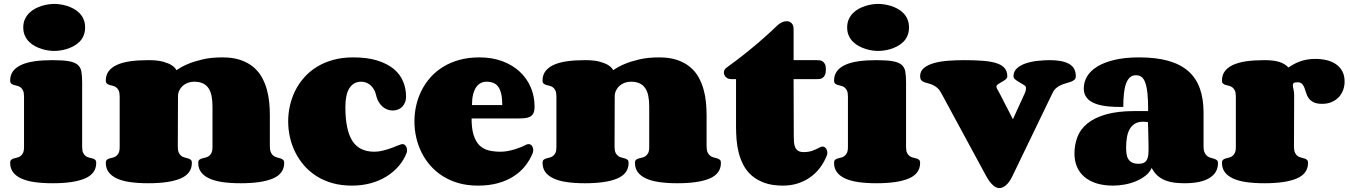

<svg xmlns="http://www.w3.org/2000/svg" viewBox="-20 -942 6942 987"><path d="M99.6 -800.8Q99.6 -825.2 108.2 -843.5Q116.7 -861.8 130.1 -875.2Q143.6 -888.7 160.9 -897.7Q178.2 -906.7 195.8 -912.1Q213.4 -917.5 229.7 -919.7Q246.1 -921.9 258.3 -921.9Q271.5 -921.9 288.3 -919.7Q305.2 -917.5 322.8 -912.1Q340.3 -906.7 357.4 -897.7Q374.5 -888.7 387.9 -875.2Q401.4 -861.8 409.4 -843.5Q417.5 -825.2 417.5 -800.8Q417.5 -776.9 409.4 -758.3Q401.4 -739.7 387.9 -726.6Q374.5 -713.4 357.4 -704.3Q340.3 -695.3 322.8 -689.9Q305.2 -684.6 288.3 -682.4Q271.5 -680.2 258.3 -680.2Q246.1 -680.2 229.7 -682.4Q213.4 -684.6 195.8 -689.9Q178.2 -695.3 160.9 -704.3Q143.6 -713.4 130.1 -726.6Q116.7 -739.7 108.2 -758.1Q99.6 -776.4 99.6 -800.8ZM402.3 -186Q402.3 -166.5 407.7 -155.8Q413.1 -145 421.1 -139.4Q429.2 -133.8 438.5 -131.8Q447.8 -129.9 455.8 -127.4Q463.9 -125 469.2 -120.4Q474.6 -115.7 474.6 -105Q474.6 -49.3 417 -24.7Q359.4 0 250.5 0Q197.8 0 157.2 -5.9Q116.7 -11.7 88.9 -24.7Q61 -37.6 46.6 -57.4Q32.2 -77.1 32.2 -105Q32.2 -115.7 37.6 -120.4Q43 -125 50.8 -127.4Q58.6 -129.9 67.9 -131.8Q77.1 -133.8 85 -139.4Q92.8 -145 98.1 -155.5Q103.5 -166 103.5 -186V-446.8Q103.5 -466.3 98.1 -477.1Q92.8 -487.8 85 -493.4Q77.1 -499 67.9 -501Q58.6 -502.9 50.8 -505.4Q43 -507.8 37.6 -512.5Q32.2 -517.1 32.2 -527.8Q32.2 -555.7 46.6 -575.4Q61 -595.2 88.9 -608.2Q116.7 -621.1 157.2 -627Q197.8 -632.8 250.5 -632.8Q303.2 -632.8 333.5 -627.4Q363.8 -622.1 379.2 -609.1Q394.5 -596.2 398.4 -574.2Q402.3 -552.2 402.3 -519Z M894 -188Q894 -168 899.4 -156.7Q904.8 -145.5 912.8 -139.9Q920.9 -134.3 930.2 -132.1Q939.5 -129.9 947.5 -127.4Q955.6 -125 960.9 -120.4Q966.3 -115.7 966.3 -105Q966.3 -49.3 908.7 -24.7Q851.1 0 742.2 0Q689.5 0 648.9 -5.9Q608.4 -11.7 580.6 -24.7Q552.7 -37.6 538.3 -57.4Q523.9 -77.1 523.9 -105Q523.9 -115.7 529.3 -120.4Q534.7 -125 542.5 -127.4Q550.3 -129.9 559.6 -131.8Q568.8 -133.8 576.7 -139.4Q584.5 -145 589.8 -155.5Q595.2 -166 595.2 -186V-446.8Q595.2 -466.3 589.8 -477.1Q584.5 -487.8 576.7 -493.4Q568.8 -499 559.6 -501Q550.3 -502.9 542.5 -505.4Q534.7 -507.8 529.3 -512.5Q523.9 -517.1 523.9 -527.8Q523.9 -555.7 538.3 -575.4Q552.7 -595.2 580.6 -608.2Q608.4 -621.1 648.9 -627Q689.5 -632.8 742.2 -632.8Q790 -632.8 818.4 -624.8Q846.7 -616.7 862.3 -606.9Q880.4 -595.2 887.2 -581.1Q912.6 -599.1 947.8 -613.8Q978 -626.5 1021.7 -636.7Q1065.4 -647 1124 -647Q1177.7 -647 1216.6 -633.5Q1255.4 -620.1 1282.5 -597.4Q1309.6 -574.7 1326.2 -544.7Q1342.8 -514.6 1351.8 -481.9Q1360.8 -449.2 1364 -415.8Q1367.2 -382.3 1367.2 -352.1V-190.4Q1367.2 -169.9 1372.6 -158.4Q1377.9 -147 1386.2 -140.9Q1394.5 -134.8 1404.1 -132.6Q1413.6 -130.4 1421.9 -127.7Q1430.2 -125 1435.5 -120.4Q1440.9 -115.7 1440.9 -105Q1440.9 -49.3 1383.5 -24.7Q1326.2 0 1217.3 0Q1164.6 0 1124 -5.9Q1083.5 -11.7 1055.7 -24.7Q1027.8 -37.6 1013.4 -57.4Q999 -77.1 999 -105Q999 -115.7 1004.4 -120.4Q1009.8 -125 1018.1 -127.4Q1026.4 -129.9 1035.6 -131.8Q1044.9 -133.8 1053.2 -139.4Q1061.5 -145 1066.9 -155.5Q1072.3 -166 1072.3 -186V-394.5Q1072.3 -424.8 1067.6 -448.5Q1063 -472.2 1052 -488.5Q1041 -504.9 1022.9 -513.4Q1004.9 -522 978 -522Q960.9 -522 945.8 -516.4Q930.7 -510.7 919.4 -500.7Q908.2 -490.7 901.6 -476.8Q895 -462.9 895 -446.8Z M1795.4 -647Q1868.2 -647 1919.7 -630.9Q1971.2 -614.7 2004.2 -587.4Q2037.1 -560.1 2052.2 -523.4Q2067.4 -486.8 2067.4 -445.8Q2067.4 -428.7 2062 -415.5Q2056.6 -402.3 2047.6 -393.1Q2038.6 -383.8 2025.9 -378.9Q2013.2 -374 1998.5 -374Q1985.8 -374 1972.7 -378.4Q1959.5 -382.8 1947.8 -392.6Q1936 -402.3 1926.8 -418Q1917.5 -433.6 1912.6 -456.1Q1908.7 -472.2 1900.9 -484.4Q1893.1 -496.6 1883.1 -505.1Q1873 -513.7 1861.1 -517.8Q1849.1 -522 1837.4 -522Q1816.4 -522 1801 -513.2Q1785.6 -504.4 1775.4 -487.5Q1765.1 -470.7 1760.3 -446.5Q1755.4 -422.4 1755.4 -392.1Q1755.4 -274.9 1790.8 -218.5Q1826.2 -162.1 1904.3 -162.1Q1926.8 -162.1 1950.2 -168.2Q1973.6 -174.3 1993.7 -181.6Q2013.7 -189 2028.3 -195.1Q2043 -201.2 2048.3 -201.2Q2059.6 -201.2 2065.9 -191.7Q2072.3 -182.1 2072.3 -169.9Q2072.3 -166 2072 -162.6Q2071.8 -159.2 2070.3 -155.8Q2056.2 -119.6 2030.3 -89.1Q2004.4 -58.6 1968.5 -35.9Q1932.6 -13.2 1887.2 -0.5Q1841.8 12.2 1788.6 12.2Q1733.9 12.2 1688.5 -0.7Q1643.1 -13.7 1606.7 -36.9Q1570.3 -60.1 1543.2 -91.3Q1516.1 -122.6 1497.8 -159.4Q1479.5 -196.3 1470.5 -236.6Q1461.4 -276.9 1461.4 -317.9Q1461.4 -359.4 1470.7 -400.1Q1480 -440.9 1498.5 -477.5Q1517.1 -514.2 1544.9 -545.2Q1572.8 -576.2 1609.9 -598.9Q1647 -621.6 1693.4 -634.3Q1739.7 -647 1795.4 -647Z M2480.5 -522Q2464.8 -522 2451.2 -514.9Q2437.5 -507.8 2427.5 -493.2Q2417.5 -478.5 2411.9 -455.8Q2406.2 -433.1 2406.2 -401.9H2562Q2562 -436 2556.6 -459.2Q2551.3 -482.4 2541 -496.3Q2530.8 -510.3 2515.4 -516.1Q2500 -522 2480.5 -522ZM2444.3 -647Q2509.8 -647 2562.3 -627.4Q2614.7 -607.9 2651.6 -573.7Q2688.5 -539.6 2708.3 -493.4Q2728 -447.3 2728 -394Q2728 -372.1 2721.9 -359.9Q2715.8 -347.7 2704.6 -341.8Q2693.4 -335.9 2676.8 -334.5Q2660.2 -333 2639.2 -333H2404.3Q2404.3 -279.3 2415.3 -245.8Q2426.3 -212.4 2445.8 -193.8Q2465.3 -175.3 2492.7 -168.7Q2520 -162.1 2553.2 -162.1Q2570.8 -162.1 2589.6 -165.5Q2608.4 -168.9 2625.7 -174.3Q2643.1 -179.7 2657.7 -185.5Q2672.4 -191.4 2682.1 -196.8Q2689.9 -201.2 2697.3 -201.2Q2708.5 -201.2 2714.8 -191.7Q2721.2 -182.1 2721.2 -170.4Q2721.2 -166.5 2720.7 -163.1Q2720.2 -159.7 2718.8 -156.2Q2704.6 -120.1 2680.2 -89.4Q2655.8 -58.6 2620.8 -35.9Q2585.9 -13.2 2540 -0.5Q2494.1 12.2 2437 12.2Q2382.3 12.2 2337.2 -0.7Q2292 -13.7 2255.6 -36.9Q2219.2 -60.1 2191.9 -91.3Q2164.6 -122.6 2146.5 -159.4Q2128.4 -196.3 2119.4 -236.6Q2110.4 -276.9 2110.4 -317.9Q2110.4 -359.4 2119.6 -400.1Q2128.9 -440.9 2147.5 -477.5Q2166 -514.2 2193.8 -545.2Q2221.7 -576.2 2258.8 -598.9Q2295.9 -621.6 2342.3 -634.3Q2388.7 -647 2444.3 -647Z M3139.2 -188Q3139.2 -168 3144.5 -156.7Q3149.9 -145.5 3158 -139.9Q3166 -134.3 3175.3 -132.1Q3184.6 -129.9 3192.6 -127.4Q3200.7 -125 3206.1 -120.4Q3211.4 -115.7 3211.4 -105Q3211.4 -49.3 3153.8 -24.7Q3096.2 0 2987.3 0Q2934.6 0 2894 -5.9Q2853.5 -11.7 2825.7 -24.7Q2797.9 -37.6 2783.4 -57.4Q2769 -77.1 2769 -105Q2769 -115.7 2774.4 -120.4Q2779.8 -125 2787.6 -127.4Q2795.4 -129.9 2804.7 -131.8Q2814 -133.8 2821.8 -139.4Q2829.6 -145 2835 -155.5Q2840.3 -166 2840.3 -186V-446.8Q2840.3 -466.3 2835 -477.1Q2829.6 -487.8 2821.8 -493.4Q2814 -499 2804.7 -501Q2795.4 -502.9 2787.6 -505.4Q2779.8 -507.8 2774.4 -512.5Q2769 -517.1 2769 -527.8Q2769 -555.7 2783.4 -575.4Q2797.9 -595.2 2825.7 -608.2Q2853.5 -621.1 2894 -627Q2934.6 -632.8 2987.3 -632.8Q3035.2 -632.8 3063.5 -624.8Q3091.8 -616.7 3107.4 -606.9Q3125.5 -595.2 3132.3 -581.1Q3157.7 -599.1 3192.9 -613.8Q3223.1 -626.5 3266.8 -636.7Q3310.5 -647 3369.1 -647Q3422.9 -647 3461.7 -633.5Q3500.5 -620.1 3527.6 -597.4Q3554.7 -574.7 3571.3 -544.7Q3587.9 -514.6 3596.9 -481.9Q3606 -449.2 3609.1 -415.8Q3612.3 -382.3 3612.3 -352.1V-190.4Q3612.3 -169.9 3617.7 -158.4Q3623 -147 3631.3 -140.9Q3639.6 -134.8 3649.2 -132.6Q3658.7 -130.4 3667 -127.7Q3675.3 -125 3680.7 -120.4Q3686 -115.7 3686 -105Q3686 -49.3 3628.7 -24.7Q3571.3 0 3462.4 0Q3409.7 0 3369.1 -5.9Q3328.6 -11.7 3300.8 -24.7Q3272.9 -37.6 3258.5 -57.4Q3244.1 -77.1 3244.1 -105Q3244.1 -115.7 3249.5 -120.4Q3254.9 -125 3263.2 -127.4Q3271.5 -129.9 3280.8 -131.8Q3290 -133.8 3298.3 -139.4Q3306.6 -145 3312 -155.5Q3317.4 -166 3317.4 -186V-394.5Q3317.4 -424.8 3312.7 -448.5Q3308.1 -472.2 3297.1 -488.5Q3286.1 -504.9 3268.1 -513.4Q3250 -522 3223.1 -522Q3206.1 -522 3190.9 -516.4Q3175.8 -510.7 3164.6 -500.7Q3153.3 -490.7 3146.7 -476.8Q3140.1 -462.9 3140.1 -446.8Z M4060.5 -243.2Q4060.5 -227.1 4061.5 -212.2Q4062.5 -197.3 4067.4 -185.5Q4072.3 -173.8 4082.5 -167Q4092.8 -160.2 4110.8 -160.2Q4136.2 -160.2 4155 -166.7Q4173.8 -173.3 4193.8 -184.1Q4201.7 -188.5 4208.5 -188.5Q4219.7 -188.5 4226.3 -178.7Q4232.9 -168.9 4232.9 -156.7Q4232.9 -148.4 4230.5 -143.1Q4216.3 -106.9 4194.1 -78.1Q4171.9 -49.3 4142.8 -29.3Q4113.8 -9.3 4079.1 1.5Q4044.4 12.2 4004.9 12.2Q3950.2 12.2 3911.1 -1.7Q3872.1 -15.6 3845.2 -38.8Q3818.4 -62 3802.2 -92.5Q3786.1 -123 3777.6 -156.5Q3769 -189.9 3766.4 -223.9Q3763.7 -257.8 3763.7 -288.1V-535.2H3739.7Q3721.7 -535.2 3711.4 -545.7Q3701.2 -556.2 3701.2 -568.8Q3701.2 -584 3714.8 -594.2Q3772 -635.3 3819.3 -673.6Q3866.7 -711.9 3900.9 -742.2Q3940.9 -777.3 3972.7 -808.1Q3985.4 -820.8 3998.5 -826.9Q4011.7 -833 4023.9 -833Q4039.1 -833 4049.3 -822.8Q4059.6 -812.5 4059.6 -791V-632.8H4178.7Q4184.6 -632.8 4192.6 -632.1Q4200.7 -631.3 4208 -627Q4215.3 -622.6 4220.5 -613Q4225.6 -603.5 4225.6 -585.9Q4225.6 -566.9 4220.7 -556.6Q4215.8 -546.4 4208.5 -541.5Q4201.2 -536.6 4193.1 -535.9Q4185.1 -535.2 4178.7 -535.2H4059.6Z M4335 -800.8Q4335 -825.2 4343.5 -843.5Q4352.1 -861.8 4365.5 -875.2Q4378.9 -888.7 4396.2 -897.7Q4413.6 -906.7 4431.2 -912.1Q4448.7 -917.5 4465.1 -919.7Q4481.4 -921.9 4493.7 -921.9Q4506.8 -921.9 4523.7 -919.7Q4540.5 -917.5 4558.1 -912.1Q4575.7 -906.7 4592.8 -897.7Q4609.9 -888.7 4623.3 -875.2Q4636.7 -861.8 4644.8 -843.5Q4652.8 -825.2 4652.8 -800.8Q4652.8 -776.9 4644.8 -758.3Q4636.7 -739.7 4623.3 -726.6Q4609.9 -713.4 4592.8 -704.3Q4575.7 -695.3 4558.1 -689.9Q4540.5 -684.6 4523.7 -682.4Q4506.8 -680.2 4493.7 -680.2Q4481.4 -680.2 4465.1 -682.4Q4448.7 -684.6 4431.2 -689.9Q4413.6 -695.3 4396.2 -704.3Q4378.9 -713.4 4365.5 -726.6Q4352.1 -739.7 4343.5 -758.1Q4335 -776.4 4335 -800.8ZM4637.7 -186Q4637.7 -166.5 4643.1 -155.8Q4648.4 -145 4656.5 -139.4Q4664.6 -133.8 4673.8 -131.8Q4683.1 -129.9 4691.2 -127.4Q4699.2 -125 4704.6 -120.4Q4710 -115.7 4710 -105Q4710 -49.3 4652.3 -24.7Q4594.7 0 4485.8 0Q4433.1 0 4392.6 -5.9Q4352.1 -11.7 4324.2 -24.7Q4296.4 -37.6 4282 -57.4Q4267.6 -77.1 4267.6 -105Q4267.6 -115.7 4272.9 -120.4Q4278.3 -125 4286.1 -127.4Q4293.9 -129.9 4303.2 -131.8Q4312.5 -133.8 4320.3 -139.4Q4328.1 -145 4333.5 -155.5Q4338.9 -166 4338.9 -186V-446.8Q4338.9 -466.3 4333.5 -477.1Q4328.1 -487.8 4320.3 -493.4Q4312.5 -499 4303.2 -501Q4293.9 -502.9 4286.1 -505.4Q4278.3 -507.8 4272.9 -512.5Q4267.6 -517.1 4267.6 -527.8Q4267.6 -555.7 4282 -575.4Q4296.4 -595.2 4324.2 -608.2Q4352.1 -621.1 4392.6 -627Q4433.1 -632.8 4485.8 -632.8Q4538.6 -632.8 4568.8 -627.4Q4599.1 -622.1 4614.5 -609.1Q4629.9 -596.2 4633.8 -574.2Q4637.7 -552.2 4637.7 -519Z M5249 -464.8Q5252.4 -472.2 5253.2 -476.6Q5253.9 -481 5253.9 -485.4V-492.2Q5253.9 -498.5 5243.9 -504.9Q5233.9 -511.2 5221.9 -518.1Q5210 -524.9 5200 -532.7Q5189.9 -540.5 5189.9 -549.8Q5189.9 -575.7 5209 -592Q5228 -608.4 5256.6 -617.4Q5285.2 -626.5 5317.9 -629.6Q5350.6 -632.8 5377.9 -632.8Q5441.4 -632.8 5475.8 -613.5Q5510.3 -594.2 5510.3 -549.8Q5510.3 -538.6 5503.7 -532.5Q5497.1 -526.4 5486.3 -522.2Q5475.6 -518.1 5462.4 -514.6Q5449.2 -511.2 5436 -505.6Q5422.9 -500 5410.9 -490.5Q5398.9 -481 5391.1 -464.8L5184.1 -36.1Q5175.8 -19 5167.2 -7.3Q5158.7 4.4 5149.9 11.5Q5141.1 18.6 5132.8 21.7Q5124.5 24.9 5117.2 24.9Q5110.8 24.9 5103 22Q5095.2 19 5086.4 11.7Q5077.6 4.4 5067.9 -8.3Q5058.1 -21 5047.9 -40L4817.9 -464.8Q4808.6 -481.9 4796.9 -491.5Q4785.2 -501 4773.2 -506.1Q4761.2 -511.2 4750 -513.9Q4738.8 -516.6 4729.7 -520.3Q4720.7 -523.9 4715.3 -530.5Q4710 -537.1 4710 -549.8Q4710 -576.7 4730.2 -593Q4750.5 -609.4 4783 -618.2Q4815.4 -627 4856 -629.9Q4896.5 -632.8 4937 -632.8Q4992.7 -632.8 5034.4 -629.4Q5076.2 -626 5103.5 -616.9Q5130.9 -607.9 5144.5 -591.6Q5158.2 -575.2 5158.2 -549.8Q5158.2 -540.5 5149.4 -533.7Q5140.6 -526.9 5130.1 -521Q5119.6 -515.1 5110.8 -509.3Q5102.1 -503.4 5102.1 -496.1Q5103 -490.7 5106.7 -483.4Q5110.4 -476.1 5117.2 -464.8L5187 -329.1Z M5834 -100.1Q5850.1 -100.1 5860.1 -105.2Q5870.1 -110.4 5875.5 -119.9Q5880.9 -129.4 5882.6 -143.3Q5884.3 -157.2 5884.3 -174.8Q5884.3 -189.9 5883.8 -213.4Q5883.3 -236.8 5882.8 -259.3Q5881.8 -285.6 5881.3 -314Q5874.5 -314.9 5868.4 -315.7Q5862.3 -316.4 5856.4 -316.4Q5831.5 -316.4 5814.7 -306.4Q5797.9 -296.4 5787.6 -278.6Q5777.3 -260.7 5773.2 -236.6Q5769 -212.4 5769 -184.1Q5769 -167 5771 -151.6Q5772.9 -136.2 5779.8 -124.8Q5786.6 -113.3 5799.6 -106.7Q5812.5 -100.1 5834 -100.1ZM6069.3 0Q6044.4 0 6019.8 -2.7Q5995.1 -5.4 5972.9 -13.7Q5950.7 -22 5932.1 -37.6Q5913.6 -53.2 5900.4 -79.1Q5890.6 -56.2 5868.9 -39.1Q5847.2 -22 5819.6 -10.5Q5792 1 5761.5 6.6Q5731 12.2 5703.1 12.2Q5653.8 12.2 5616.7 0.5Q5579.6 -11.2 5554.2 -33Q5528.8 -54.7 5516.1 -85Q5503.4 -115.2 5503.4 -152.8Q5503.4 -197.3 5518.3 -237.1Q5533.2 -276.9 5569.1 -306.6Q5605 -336.4 5665 -353.8Q5725.1 -371.1 5815.4 -371.1H5882.3Q5882.3 -425.3 5878.7 -460.9Q5875 -496.6 5867.2 -517.6Q5859.4 -538.6 5847.7 -546.9Q5835.9 -555.2 5819.3 -555.2Q5800.8 -555.2 5788.3 -543.9Q5775.9 -532.7 5768.3 -511.5Q5760.7 -490.2 5757.6 -460.2Q5754.4 -430.2 5754.4 -392.1Q5733.4 -392.1 5710.2 -392.8Q5687 -393.6 5664.3 -396.5Q5641.6 -399.4 5621.3 -405.5Q5601.1 -411.6 5585.4 -422.1Q5569.8 -432.6 5560.5 -448.7Q5551.3 -464.8 5551.3 -487.8Q5551.3 -520 5568.1 -548.8Q5585 -577.6 5619.9 -599.4Q5654.8 -621.1 5708.5 -634Q5762.2 -647 5836.4 -647Q5922.9 -647 5985.4 -629.4Q6047.9 -611.8 6088.1 -576.7Q6128.4 -541.5 6147.7 -488Q6167 -434.6 6167 -362.8V-189.9Q6167 -168.9 6172.6 -157.2Q6178.2 -145.5 6186.3 -139.4Q6194.3 -133.3 6204.1 -130.9Q6213.9 -128.4 6221.9 -125.7Q6230 -123 6235.6 -118.4Q6241.2 -113.8 6241.2 -103Q6241.2 -54.2 6197.5 -27.1Q6153.8 0 6069.3 0Z M6631.8 -188Q6631.8 -168 6637.2 -156.7Q6642.6 -145.5 6650.6 -139.9Q6658.7 -134.3 6668 -132.1Q6677.2 -129.9 6685.3 -127.4Q6693.4 -125 6698.7 -120.4Q6704.1 -115.7 6704.1 -105Q6704.1 -49.3 6646.5 -24.7Q6588.9 0 6480 0Q6427.2 0 6386.7 -5.9Q6346.2 -11.7 6318.4 -24.7Q6290.5 -37.6 6276.1 -57.4Q6261.7 -77.1 6261.7 -105Q6261.7 -115.7 6267.1 -120.4Q6272.5 -125 6280.3 -127.4Q6288.1 -129.9 6297.4 -131.8Q6306.6 -133.8 6314.5 -139.4Q6322.3 -145 6327.6 -155.5Q6333 -166 6333 -186V-446.8Q6333 -466.3 6327.6 -477.1Q6322.3 -487.8 6314.5 -493.4Q6306.6 -499 6297.4 -501Q6288.1 -502.9 6280.3 -505.4Q6272.5 -507.8 6267.1 -512.5Q6261.7 -517.1 6261.7 -527.8Q6261.7 -555.7 6276.1 -575.4Q6290.5 -595.2 6318.4 -608.2Q6346.2 -621.1 6386.7 -627Q6427.2 -632.8 6480 -632.8Q6528.3 -632.8 6557.4 -623.3Q6586.4 -613.8 6603 -595.2Q6616.7 -604 6631.3 -612.1Q6646 -620.1 6662.6 -626.2Q6679.2 -632.3 6698.7 -635.7Q6718.3 -639.2 6741.7 -639.2Q6771 -639.2 6798.1 -633.1Q6825.2 -627 6846.2 -613Q6867.2 -599.1 6879.6 -576.9Q6892.1 -554.7 6892.1 -522Q6892.1 -500.5 6884.8 -480Q6877.4 -459.5 6863 -443.6Q6848.6 -427.7 6826.9 -418Q6805.2 -408.2 6776.9 -408.2Q6748.5 -408.2 6732.4 -416.5Q6716.3 -424.8 6707.5 -437Q6698.7 -449.2 6694.6 -463.6Q6690.4 -478 6685.8 -490.2Q6681.2 -502.4 6673.6 -510.7Q6666 -519 6650.9 -519Q6635.7 -519 6630.9 -515.4Q6626 -511.7 6626 -504.9Q6626 -496.1 6629.4 -482.4Q6632.8 -468.8 6632.8 -449.2Z"/></svg>

Font: Corben
Style: Bold
Weight: 700
Designer: vernon adams
Foundry: vernon adams
Version: Version 1.101; ttfautohint (v1.6)